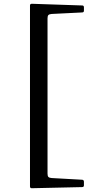

<svg xmlns="http://www.w3.org/2000/svg" viewBox="-20 -864 508 1018"><path d="M425 -807Q425 -798 415 -798L254 -790Q242 -789 237 -784.5Q232 -780 232 -767V57Q232 70 237 74.5Q242 79 254 80L416 89Q425 90 425 100V119Q425 128 415 128L148 134Q139 134 139 124V-835Q139 -844 149 -844L416 -835Q425 -835 425 -825Z"/></svg>

Font: Hahmlet Medium
Style: Regular
Weight: 500
Version: Version 1.002